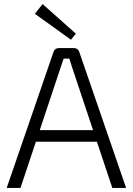

<svg xmlns="http://www.w3.org/2000/svg" viewBox="-20 -927 655 947"><path d="M330 -731 354 -761 190 -907 152 -859ZM458 -228 534 0H602L371 -671C367 -683 357 -690 345 -690H270C258 -690 248 -683 244 -671L13 0H81L157 -228ZM439 -285H176L275 -582L294 -638H322C327 -620 334 -601 340 -582Z"/></svg>

Font: SnT
Style: Regular
Weight: 300
Designer: Natanael Gama
Version: Version 1.001;PS 001.001;hotconv 1.0.70;makeotf.lib2.5.58329